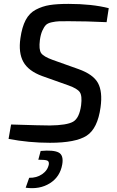

<svg xmlns="http://www.w3.org/2000/svg" viewBox="-20 -722 602 987"><path d="M332 -283 197 -331Q126 -357 100 -404Q74 -451 85 -526Q93 -583 112 -619Q131 -655 164.5 -672.5Q198 -690 235.5 -696Q273 -702 332 -702Q452 -702 539 -680L528 -608Q425 -613 332 -613Q298 -613 282.5 -612.5Q267 -612 246 -607.5Q225 -603 215.5 -593Q206 -583 197.5 -564Q189 -545 185 -516Q179 -467 191.5 -449Q204 -431 251 -414L383 -367Q459 -340 483.5 -295.5Q508 -251 497 -171Q482 -61 425.5 -24.5Q369 12 237 12Q128 12 24 -8L37 -82Q193 -77 236 -77Q324 -78 356 -96.5Q388 -115 397 -181Q403 -230 390 -248.5Q377 -267 332 -283ZM177 99 189 54Q255 48 281.5 62Q308 76 300 123Q289 187 236.5 220Q184 253 112 243L130 192Q168 193 196.5 173.5Q225 154 231 123Q233 108 223 103.5Q213 99 177 99Z"/></svg>

Font: Exo 2.0 Medium
Style: Italic
Weight: 500
Italic angle: -8°
Designer: Natanael Gama
Version: Version 1.001;PS 001.001;hotconv 1.0.70;makeotf.lib2.5.58329